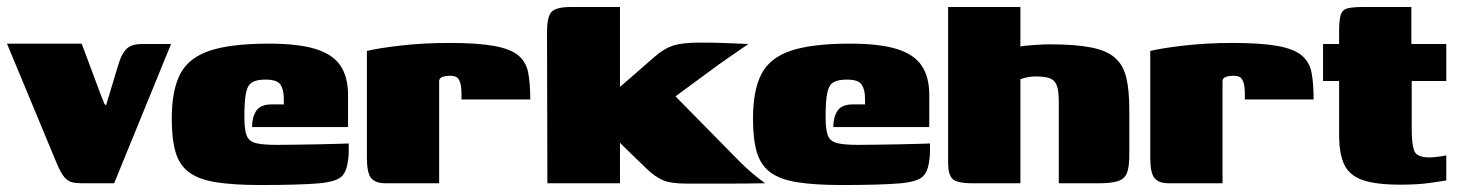

<svg xmlns="http://www.w3.org/2000/svg" viewBox="-40 -525 4182 550"><path d="M195 0Q178 0 166 -3Q154 -6 144 -18Q134 -30 123 -56L-20 -400H194L250 -250Q255 -239 257.5 -231.5Q260 -224 264 -224Q274 -256 283 -287Q292 -318 302 -349Q310 -373 323.5 -386Q337 -399 368 -399H450L287 0Z M706 5Q628 5 578.5 -3Q529 -11 501.5 -31.5Q474 -52 463 -89Q452 -126 452 -185Q452 -267 476.5 -313.5Q501 -360 561.5 -380Q622 -400 730 -400Q815 -400 864.5 -384.5Q914 -369 935.5 -336.5Q957 -304 957 -253V-161H682Q682 -189 694 -207.5Q706 -226 739 -226H773V-242Q773 -268 763.5 -282.5Q754 -297 721 -297Q695 -297 682 -289Q669 -281 664.5 -258Q660 -235 660 -189Q660 -154 666.5 -137Q673 -120 693 -115Q713 -110 753 -110Q769 -110 801 -110.5Q833 -111 868 -111.5Q903 -112 929 -113Q955 -114 959 -114V-91Q959 -74 955 -53.5Q951 -33 941 -22Q926 -4 870 0.5Q814 5 706 5Z M1218 0H1064Q1036 0 1023.5 -14.5Q1011 -29 1011 -73V-379Q1043 -387 1108 -394.5Q1173 -402 1246 -402Q1328 -402 1375 -393.5Q1422 -385 1444.5 -366.5Q1467 -348 1473 -317Q1479 -286 1479 -240H1282V-254Q1282 -279 1277.5 -290.5Q1273 -302 1266 -305Q1259 -308 1250 -308Q1238 -308 1228.5 -305Q1219 -302 1218 -294Z M1528 0 1527 -436Q1527 -476 1539.5 -490.5Q1552 -505 1597 -505H1736V-276L1836 -363Q1861 -385 1887 -394Q1913 -403 1967 -403Q2008 -403 2042 -401.5Q2076 -400 2104 -399Q2098 -395 2082 -384Q2066 -373 2048 -360.5Q2030 -348 2016 -338L1895 -249L2079 -62Q2097 -44 2116 -28Q2135 -12 2152 0Q2092 1 2033.5 1Q1975 1 1929 1Q1881 1 1858.5 -9Q1836 -19 1814 -40L1752 -100L1736 -116V0Z M2371 5Q2293 5 2243.5 -3Q2194 -11 2166.5 -31.5Q2139 -52 2128 -89Q2117 -126 2117 -185Q2117 -267 2141.5 -313.5Q2166 -360 2226.5 -380Q2287 -400 2395 -400Q2480 -400 2529.5 -384.5Q2579 -369 2600.5 -336.5Q2622 -304 2622 -253V-161H2347Q2347 -189 2359 -207.5Q2371 -226 2404 -226H2438V-242Q2438 -268 2428.5 -282.5Q2419 -297 2386 -297Q2360 -297 2347 -289Q2334 -281 2329.5 -258Q2325 -235 2325 -189Q2325 -154 2331.5 -137Q2338 -120 2358 -115Q2378 -110 2418 -110Q2434 -110 2466 -110.5Q2498 -111 2533 -111.5Q2568 -112 2594 -113Q2620 -114 2624 -114V-91Q2624 -74 2620 -53.5Q2616 -33 2606 -22Q2591 -4 2535 0.5Q2479 5 2371 5Z M2747 0Q2701 0 2688.5 -12.5Q2676 -25 2676 -57V-505H2883V-392Q2894 -394 2908 -395Q2922 -396 2937.5 -397Q2953 -398 2967 -398Q3041 -398 3086 -389Q3131 -380 3154.5 -359Q3178 -338 3186.5 -302Q3195 -266 3195 -211V-80Q3195 -46 3188 -29Q3181 -12 3162 -6Q3143 0 3107 0H2993V-234Q2993 -264 2987.5 -279.5Q2982 -295 2968 -300.5Q2954 -306 2927 -306Q2919 -306 2911 -305Q2903 -304 2895.5 -302Q2888 -300 2883 -298V0Z M3462 0H3308Q3280 0 3267.5 -14.5Q3255 -29 3255 -73V-379Q3287 -387 3352 -394.5Q3417 -402 3490 -402Q3572 -402 3619 -393.5Q3666 -385 3688.5 -366.5Q3711 -348 3717 -317Q3723 -286 3723 -240H3526V-254Q3526 -279 3521.5 -290.5Q3517 -302 3510 -305Q3503 -308 3494 -308Q3482 -308 3472.5 -305Q3463 -302 3462 -294Z M3971 4Q3902 4 3864 -9Q3826 -22 3811 -53Q3796 -84 3796 -138V-293H3750V-399H3796V-435Q3796 -467 3800.5 -482Q3805 -497 3820 -501Q3835 -505 3867 -505H4003Q4003 -499 4003 -493.5Q4003 -488 4003 -482V-399H4103V-293H4004V-153Q4004 -113 4011 -93.5Q4018 -74 4055 -74Q4063 -74 4079.5 -76Q4096 -78 4103 -80V-8Q4095 -7 4059.5 -1.5Q4024 4 3971 4Z"/></svg>

Font: Genos Black
Style: Regular
Weight: 900
Designer: Robert E. Leuschke
Foundry: Robert E. Leuschke
Version: Version 1.010